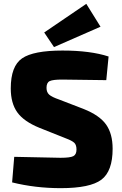

<svg xmlns="http://www.w3.org/2000/svg" viewBox="-20 -966 637 999"><path d="M503 -827 261 -721 210 -797 429 -946ZM323 -246 185 -301Q104 -334 70 -381.5Q36 -429 36 -506Q36 -622 95 -662.5Q154 -703 305 -703Q450 -703 545 -672L533 -549Q356 -552 303 -552Q255 -552 238.5 -544Q222 -536 222 -509Q222 -486 236 -473.5Q250 -461 288 -448L415 -399Q498 -366 532 -318Q566 -270 566 -192Q566 -75 507.5 -31Q449 13 296 13Q164 13 43 -17L54 -150Q259 -145 295 -145Q345 -145 361.5 -153.5Q378 -162 378 -188Q378 -212 366.5 -223Q355 -234 323 -246Z"/></svg>

Font: Ezarion Extra Bold
Style: Regular
Weight: 800
Designer: Natanael Gama
Version: Version 1.001;PS 001.001;hotconv 1.0.70;makeotf.lib2.5.58329